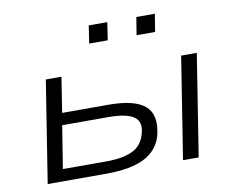

<svg xmlns="http://www.w3.org/2000/svg" viewBox="-78 -815 1130 918"><g transform="rotate(-10 487.5 -356.5)"><path d="M82 0 160 -494H236L209 -323H434Q561 -323 611.5 -279Q662 -235 638 -137Q624 -89 589 -58.5Q554 -28 498.5 -14Q443 0 367 0ZM166 -58H379Q456 -58 503.5 -80Q551 -102 566 -157Q583 -214 547.5 -239.5Q512 -265 423 -265H199ZM739 0 817 -494H893L815 0ZM624 -627 638 -713H728L714 -627ZM394 -627 407 -713H497L484 -627Z"/></g></svg>

Font: Nunito Sans 7pt Expanded Light
Style: Italic
Weight: 300
Width: 7
Italic angle: -9°
Designer: Vernon Adams
Foundry: Vernon Adams
Version: Version 3.101;gftools[0.9.27]